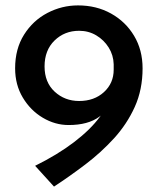

<svg xmlns="http://www.w3.org/2000/svg" viewBox="-20 -677 579 711"><path d="M234 -214Q184 -214 138.5 -241Q93 -268 64.5 -315.5Q36 -363 36 -424Q36 -496 69 -548.5Q102 -601 155.5 -629Q209 -657 269 -657Q337 -657 391 -627Q445 -597 476.5 -544.5Q508 -492 508 -424Q508 -345 479 -281Q450 -217 402 -164.5Q354 -112 296 -68Q238 -24 180 14L110 -63Q193 -104 254 -150.5Q315 -197 350 -244.5Q385 -292 389 -334L418 -333Q389 -275 347.5 -244.5Q306 -214 234 -214ZM273 -303Q329 -303 365 -336Q401 -369 401 -419V-439Q400 -473 382.5 -501Q365 -529 336.5 -546Q308 -563 273 -563Q219 -563 182 -527Q145 -491 145 -431Q145 -372 182.5 -337.5Q220 -303 273 -303Z"/></svg>

Font: Reem Kufi
Style: Regular
Weight: 400
Designer: Khaled Hosny
Version: Version 1.6